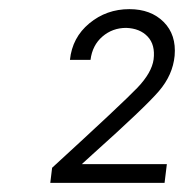

<svg xmlns="http://www.w3.org/2000/svg" viewBox="-20 -780 402 420"><path d="M90 -380 94 -413Q249 -555 280.5 -588Q312 -621 316 -650Q320 -682 303 -700Q286 -718 256 -719Q226 -719 204 -700Q182 -681 178 -649H133Q138 -698 175.5 -729Q213 -760 263 -760Q310 -760 338 -732Q366 -704 362 -658Q358 -616 327.5 -580.5Q297 -545 182 -442Q167 -428 159 -421H345L340 -380Z"/></svg>

Font: Orkney
Style: Italic
Weight: 400
Italic angle: -7°
Designer: Samuel Oakes and Alfredo Marco Pradil
Foundry: Alfredo Marco Pradil
Version: 1.0; ttfautohint (v1.5)